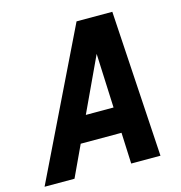

<svg xmlns="http://www.w3.org/2000/svg" viewBox="-144 -805 849 900"><g transform="rotate(-15 281.0 -355.0)"><path d="M-37.8 0 307.6 -710H481.2L524.6 0H382.6L359.2 -538.4L107.4 0ZM125.6 -151 188 -275.2H416L425.6 -151Z"/></g></svg>

Font: Geist Mono
Style: Italic
Weight: 400
Italic angle: -12°
Monospace: yes
Designer: Basement.studio, Andrés Briganti, Mateo Zaragoza
Foundry: Basement.studio, Vercel, Andrés Briganti, Guido Ferreyra, Mateo Zaragoza
Version: Version 1.500